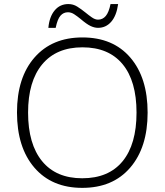

<svg xmlns="http://www.w3.org/2000/svg" viewBox="-20 -908 804 938"><path d="M63 -358.9Q63 -529.3 148.7 -627.2Q234.4 -725.1 382.8 -725.1Q532.2 -725.1 616.7 -626.7Q701.2 -528.3 701.2 -357.9Q701.2 -188 616.2 -89.1Q531.2 9.8 381.8 9.8Q232.9 9.8 147.9 -89.1Q63 -188 63 -358.9ZM117.2 -357.9Q117.2 -204.6 185.5 -120.8Q253.9 -37.1 381.8 -37.1Q510.7 -37.1 578.9 -120.1Q647 -203.1 647 -357.9Q647 -512.2 578.9 -594.5Q510.7 -676.8 382.8 -676.8Q255.4 -676.8 186.3 -593.8Q117.2 -510.7 117.2 -357.9ZM216.3 -772Q221.2 -826.2 247.1 -857.2Q272.9 -888.2 314 -888.2Q337.4 -888.2 356.9 -876Q376.5 -863.8 397 -847.2Q413.6 -833.5 429.2 -822.8Q444.8 -812 459 -812Q481.4 -812 496.6 -829.8Q511.7 -847.7 520 -888.2H557.1Q549.3 -831.5 523.4 -801.8Q497.6 -772 459 -772Q441.4 -772 422.4 -781Q403.3 -790 373 -815.9Q357.4 -828.6 342.5 -838.4Q327.6 -848.1 312 -848.1Q290 -848.1 275.4 -831.3Q260.7 -814.5 252 -772Z"/></svg>

Font: Open Sans Light
Style: Regular
Weight: 300
Foundry: Ascender Corporation
Version: Version 1.10